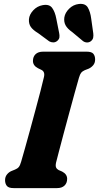

<svg xmlns="http://www.w3.org/2000/svg" viewBox="-20 -965 508 985"><path d="M267.5 -130.5Q264 -114 267.8 -105.8Q271.5 -97.5 281 -92.5L298.5 -85Q324.5 -71.5 324.5 -47.5Q324.5 -26 311 -13Q297.5 0 273 0H50Q24 0 15 -11.5Q6 -23 6 -40.5Q6 -58 15.8 -70Q25.5 -82 38.5 -87.5L57 -95Q69.5 -100 76.2 -108Q83 -116 88.5 -135.5Q96.5 -162.5 108.5 -205.5Q120.5 -248.5 134.5 -299.5Q148.5 -350.5 162.2 -401.8Q176 -453 187.5 -497Q199 -541 205.5 -570Q212 -597.5 191.5 -607L175 -615Q149 -628.5 149 -652.5Q149 -674 162.5 -687Q176 -700 201.5 -700H424Q450.5 -700 459.2 -688.8Q468 -677.5 468 -660Q468 -642 458 -630.2Q448 -618.5 434.5 -612.5L415 -605Q402.5 -599.5 396.5 -592Q390.5 -584.5 385 -566Q376 -535.5 363 -487.8Q350 -440 335 -385.2Q320 -330.5 306.2 -278.5Q292.5 -226.5 282 -186.8Q271.5 -147 267.5 -130.5ZM448 -868.5 458.5 -794Q460 -782 458 -771.8Q456 -761.5 446 -753.5Q436.5 -746.5 425.2 -747.2Q414 -748 405.5 -754.5L351 -800Q326 -817.5 316.5 -835Q307 -852.5 310 -875.5Q314 -900 334.8 -920.5Q355.5 -941 384 -944.5Q417.5 -948.5 430.5 -926.5Q443.5 -904.5 448 -868.5ZM269 -868.5 283.5 -795.5Q286 -784 284.8 -773.8Q283.5 -763.5 273.5 -755Q264.5 -747.5 253.2 -747.5Q242 -747.5 232.5 -753L175.5 -795Q149 -811 138 -827Q127 -843 128.5 -866.5Q130.5 -890.5 150.5 -912Q170.5 -933.5 198.5 -938.5Q232.5 -945 247.5 -924.5Q262.5 -904 269 -868.5Z"/></svg>

Font: Fraunces 72pt S100
Style: Bold Italic
Weight: 700
Italic angle: -16°
Version: Version 1.000; ttfautohint (v1.8.3)